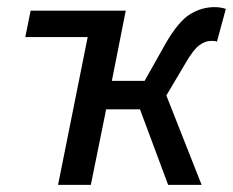

<svg xmlns="http://www.w3.org/2000/svg" viewBox="-20 -519 654 539"><path d="M298 -489 232 -415H51L66 -489ZM143 0 241 -489H333L294 -292H386L445 -397Q481 -459 513.5 -479Q546 -499 582 -499Q600 -499 614 -494L589 -402Q585 -404 581 -404Q577 -404 571 -404Q556 -404 539.5 -392Q523 -380 501 -342L447 -251L546 0H452L373 -212H278L235 0Z"/></svg>

Font: Source Sans 3 Medium
Style: Italic
Weight: 500
Italic angle: -11°
Designer: Paul D. Hunt
Foundry: Adobe
Version: Version 3.052;hotconv 1.1.0;makeotfexe 2.6.0